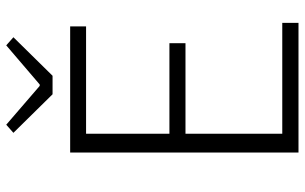

<svg xmlns="http://www.w3.org/2000/svg" viewBox="-200 -773 973 613"><g transform="rotate(-90 286.5 -466.5)"><path d="M106 0V-729H508.8V-678.2H166V-412.1H455.1V-360.8H166V-51.8H520V0ZM292 -785.2 168.9 -910.2 194.8 -933.1 318.8 -826.2H323.2L448.2 -933.1L474.1 -910.2L351.1 -785.2Z"/></g></svg>

Font: Source Han Sans CN Light
Style: Regular
Weight: 300
Designer: Ryoko NISHIZUKA  (kana, bopomofo & ideographs); Paul D. Hunt (Latin, Greek & Cyrillic); Sandoll Communications , Soo-you
Foundry: Adobe
Version: Version 2.000;hotconv 1.0.107;makeotfexe 2.5.65593